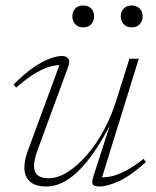

<svg xmlns="http://www.w3.org/2000/svg" viewBox="-20 -668 566 698"><path d="M320 -28.5 385 -229.5H388.5Q354.5 -162.5 322.8 -116.5Q291 -70.5 261.2 -42.8Q231.5 -15 203.5 -2.5Q175.5 10 149 10Q109 10 88.8 -8Q68.5 -26 68.5 -59Q68.5 -73 72.2 -89.8Q76 -106.5 83.5 -126L200.5 -443.5L212 -431.5Q193.5 -433 169.8 -428Q146 -423 114 -405Q82 -387 38.5 -349.5L29.5 -361Q70 -401.5 103.5 -424Q137 -446.5 162.8 -455.5Q188.5 -464.5 205 -464.5Q221 -464.5 228.2 -454.8Q235.5 -445 228 -425.5L116 -121Q110 -104 106.8 -90.2Q103.5 -76.5 103.5 -65Q103.5 -42.5 116.8 -31.2Q130 -20 156.5 -20Q190 -20 225.5 -42.2Q261 -64.5 295 -103.5Q329 -142.5 357 -194Q385 -245.5 403 -303.5L450.5 -454.5H484.5L347 -10.5L335.5 -23.5Q353 -22 375.8 -25.2Q398.5 -28.5 429.5 -43.2Q460.5 -58 502 -90.5L510.5 -78.5Q452.5 -27 410.5 -8.5Q368.5 10 342.5 10Q321 10 317 1.8Q313 -6.5 320 -28.5ZM282.5 -568.5Q264 -568.5 253.5 -580Q243 -591.5 243 -608.5Q243 -620 247.8 -629Q252.5 -638 261.5 -643Q270.5 -648 282.5 -648Q301 -648 311.5 -637Q322 -626 322 -608.5Q322 -597.5 317.2 -588.2Q312.5 -579 303.8 -573.8Q295 -568.5 282.5 -568.5ZM459 -568.5Q440.5 -568.5 429.8 -580Q419 -591.5 419 -608.5Q419 -620 424 -629Q429 -638 438 -643Q447 -648 459 -648Q477 -648 487.8 -637Q498.5 -626 498.5 -608.5Q498.5 -597.5 493.8 -588.2Q489 -579 480.2 -573.8Q471.5 -568.5 459 -568.5Z"/></svg>

Font: Newsreader ExtraLight
Style: Italic
Weight: 250
Italic angle: -17°
Designer: Hugues Gentile
Foundry: Production Type
Version: Version 1.003